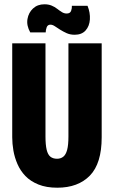

<svg xmlns="http://www.w3.org/2000/svg" viewBox="-20 -862 531 895"><path d="M247 13Q196 13 159 -2Q122 -17 98.5 -41.5Q75 -66 61.5 -97Q48 -128 42.5 -160Q37 -192 37 -222V-660H192V-226Q192 -187 197.5 -164Q203 -141 215 -131.5Q227 -122 246 -122Q263 -122 275 -131.5Q287 -141 293 -163.5Q299 -186 299 -226V-660H454V-222Q454 -100 399 -43.5Q344 13 247 13ZM328 -700Q307 -700 290.5 -707.5Q274 -715 260.5 -723.5Q247 -732 236 -739.5Q225 -747 215 -747Q202 -747 197.5 -734.5Q193 -722 193 -711H121Q103 -743 108 -773Q113 -803 134 -822.5Q155 -842 187 -842Q206 -842 220.5 -836Q235 -830 246.5 -821Q258 -812 268.5 -805.5Q279 -799 291 -799Q307 -799 311.5 -811.5Q316 -824 315 -835H388Q401 -803 399 -771.5Q397 -740 379 -720Q361 -700 328 -700Z"/></svg>

Font: Bricolage Grotesque 48pt Condensed ExtraBold
Style: Regular
Weight: 800
Width: 3
Designer: Mathieu Triay
Foundry: Atelier Triay
Version: Version 1.001;gftools[0.9.33.dev8+g029e19f]